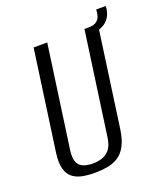

<svg xmlns="http://www.w3.org/2000/svg" viewBox="-125 -738 713 834"><g transform="rotate(-20 231.0 -320.5)"><path d="M171 12Q140 12 114 7Q88 2 69.5 -12Q51 -26 43 -53.5Q35 -81 41 -127L106 -591H169L102 -114Q98 -78 107 -60Q116 -42 135 -35.5Q154 -29 176 -29Q199 -29 219 -35.5Q239 -42 254 -60Q269 -78 274 -114L341 -591H403L338 -127Q331 -81 316 -53.5Q301 -26 279 -12Q257 2 229 7Q201 12 171 12ZM348 -560 349 -591H362Q410 -591 416 -636L418 -653H462L461 -640Q455 -600 426 -579.5Q397 -559 348 -560Z"/></g></svg>

Font: Alumni Sans
Style: Italic
Weight: 400
Italic angle: -8°
Version: Version 1.016